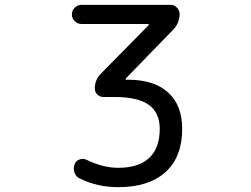

<svg xmlns="http://www.w3.org/2000/svg" viewBox="-20 -567 1040 794"><path d="M316.4 -467.8Q300.8 -467.8 289.1 -479.5Q277.3 -491.2 277.3 -507.3Q277.3 -523.4 289.1 -535.2Q300.8 -546.9 316.4 -546.9H685.5Q700.2 -546.9 711.4 -535.6Q722.7 -524.4 722.7 -509.8Q722.7 -471.7 696.3 -444.3L500 -242.2Q499 -241.2 499.5 -239.3Q500 -237.3 502 -237.3H509.8Q617.2 -237.3 675.3 -184.6Q733.4 -131.8 733.4 -34.2Q733.4 82 664.6 144.5Q595.7 207 468.8 207Q381.8 207 309.6 170.9Q293.9 164.1 288.1 146.5Q285.2 138.7 285.2 129.9Q285.2 122.1 288.1 113.3Q293 98.6 308.1 92.8Q323.2 86.9 337.9 93.8Q406.2 127 468.8 127Q552.7 127 596.7 86.4Q640.6 45.9 640.6 -34.2Q640.6 -100.6 595.7 -133.3Q550.8 -166 451.2 -166H407.2Q392.6 -166 382.3 -176.3Q372.1 -186.5 372.1 -201.2Q372.1 -236.3 396.5 -261.7L594.7 -462.9Q595.7 -463.9 595.2 -465.8Q594.7 -467.8 591.8 -467.8Z"/></svg>

Font: Rounded Mgen+ 1mn regular
Style: Regular
Weight: 400
Designer: [Source Han Sans]
Ryoko NISHIZUKA  (kana & ideographs); Paul D. Hunt (Latin, Greek & Cyrillic); Wenlong ZHANG  (bopomofo
Version: Version 1.059.20150602